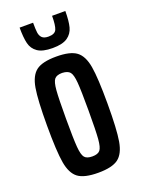

<svg xmlns="http://www.w3.org/2000/svg" viewBox="-135 -748 599 817"><g transform="rotate(-20 165.0 -339.5)"><path d="M28 -255Q28 -371 37 -423.5Q46 -476 74 -497Q102 -518 165 -518Q228 -518 256 -497Q284 -476 293 -423.5Q302 -371 302 -255Q302 -139 293 -86.5Q284 -34 256 -13Q228 8 165 8Q102 8 74 -13Q46 -34 37 -86.5Q28 -139 28 -255ZM216 -255Q216 -346 213 -382.5Q210 -419 200 -431Q190 -443 165 -444Q140 -444 130 -432Q120 -420 117 -383Q114 -346 114 -255Q114 -164 117 -127Q120 -90 130 -78Q140 -66 165 -66Q190 -66 200 -78Q210 -90 213 -127Q216 -164 216 -255ZM61 -687H122Q122 -657 124 -642Q126 -627 135 -618Q144 -609 164 -609Q193 -609 200.5 -626.5Q208 -644 208 -687H268Q268 -642 261 -615Q254 -588 231.5 -572.5Q209 -557 164 -557Q119 -557 96.5 -572.5Q74 -588 67.5 -615Q61 -642 61 -687Z"/></g></svg>

Font: Saira Ultra Condensed SemiBold
Style: Regular
Weight: 600
Width: 1
Designer: Hector Gatti with collaboration of the Omnibus-Type team
Foundry: Omnibus-Type
Version: Version 1.001; ttfautohint (v1.8)